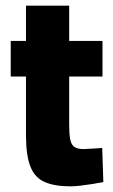

<svg xmlns="http://www.w3.org/2000/svg" viewBox="-20 -648 401 680"><path d="M229 12Q173 12 138 -3.5Q103 -19 87.5 -58.5Q72 -98 72 -170V-377H18V-503H72V-628H225V-503H343V-377H225V-208Q225 -174 228.5 -155Q232 -136 243 -128Q254 -120 276 -120Q282 -120 295 -121Q308 -122 321.5 -122.5Q335 -123 342 -124L346 -3Q330 0 308.5 3.5Q287 7 265.5 9.5Q244 12 229 12Z"/></svg>

Font: Cairo Play ExtraBold
Style: Regular
Weight: 800
Version: Version 3.119